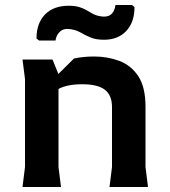

<svg xmlns="http://www.w3.org/2000/svg" viewBox="-20 -748 679 768"><path d="M418 0 428 -80V-320Q428 -367 399.5 -389Q371 -411 309 -411Q277 -411 253.5 -406Q230 -401 213.5 -392Q197 -383 185 -371V-424L276 -514Q295 -518 314.5 -520Q334 -522 356 -522Q410 -522 457 -504.5Q504 -487 533 -443.5Q562 -400 562 -321V-80L572 0ZM70 0 80 -80V-432L70 -510H190L214 -451V-80L224 0ZM255 -725Q279 -725 296 -720Q313 -715 325.5 -707.5Q338 -700 351 -693Q364 -686 381 -683Q434 -673 442 -728H508L518 -720Q518 -659 485 -624Q452 -589 396 -589Q364 -589 342.5 -598Q321 -607 303 -617.5Q285 -628 264 -631Q236 -636 220.5 -622Q205 -608 202 -586H136L126 -594Q126 -655 160 -690Q194 -725 255 -725Z"/></svg>

Font: AR One Sans
Style: Bold
Weight: 700
Designer: Niteesh Yadav
Foundry: Niteesh Yadav
Version: Version 1.001;gftools[0.9.33]